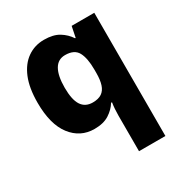

<svg xmlns="http://www.w3.org/2000/svg" viewBox="-184 -692 1006 1065"><g transform="rotate(-30 318.5 -159.5)"><path d="M398 11Q398 -9 399.5 -30Q401 -51 404 -70H398Q378 -37 341.5 -13.5Q305 10 247 10Q157 10 101 -62.5Q45 -135 45 -274Q45 -368 71 -431Q97 -494 143.5 -526.5Q190 -559 250 -559Q309 -559 345.5 -536.5Q382 -514 404 -480H408L422 -549H567V240H398ZM312 -122Q348 -122 369.5 -136.5Q391 -151 400.5 -180.5Q410 -210 410 -254V-276Q410 -349 389 -388Q368 -427 309 -427Q263 -427 240 -387Q217 -347 217 -271Q217 -194 240.5 -158Q264 -122 312 -122Z"/></g></svg>

Font: Noto Sans Khmer ExtraBold
Style: Regular
Weight: 800
Version: Version 2.003